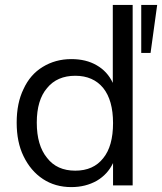

<svg xmlns="http://www.w3.org/2000/svg" viewBox="-20 -756 661 783"><path d="M440 -736H521V0H441V-91Q419 -45 375 -19Q329 7 271 7Q205 7 155 -26Q105 -59 76 -119Q48 -176 48 -256Q48 -336 76 -393Q103 -452 154 -483Q206 -515 271 -515Q331 -515 374 -490Q418 -465 440 -418ZM556 -736H621L594 -540H556ZM287 -60Q361 -60 401 -111Q441 -160 441 -254Q441 -347 401 -397Q360 -447 287 -447Q213 -447 172 -397Q130 -348 130 -256Q130 -163 172 -112Q212 -60 287 -60Z"/></svg>

Font: PRinguin Sans
Style: Regular
Weight: 400
Designer: Vernon Adams
Foundry: Vernon Adams
Version: ""